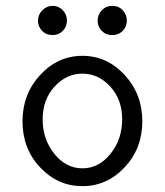

<svg xmlns="http://www.w3.org/2000/svg" viewBox="-20 -631 565 657"><path d="M57 -216Q57 -309 117.5 -374.5Q178 -440 262 -440Q346 -440 406.5 -374.5Q467 -309 467 -216Q467 -123 406.5 -58.5Q346 6 262 6Q178 6 117.5 -58Q57 -122 57 -216ZM110 -560Q110 -581 125 -596Q140 -611 160 -611Q180 -611 194.5 -596.5Q209 -582 209 -561Q209 -540 195 -525.5Q181 -511 160 -511Q138 -511 124 -525.5Q110 -540 110 -560ZM126 -223Q126 -154 166 -104.5Q206 -55 262 -55Q318 -55 358 -104.5Q398 -154 398 -223Q398 -290 357.5 -334.5Q317 -379 262 -379Q207 -379 166.5 -334.5Q126 -290 126 -223ZM314 -560Q314 -581 328.5 -596Q343 -611 364 -611Q386 -611 400 -596Q414 -581 414 -561Q414 -540 400 -525.5Q386 -511 364 -511Q342 -511 328 -525.5Q314 -540 314 -560Z"/></svg>

Font: CMU Typewriter Text
Style: Regular
Weight: 500
Monospace: yes
Version: Version 0.7.0